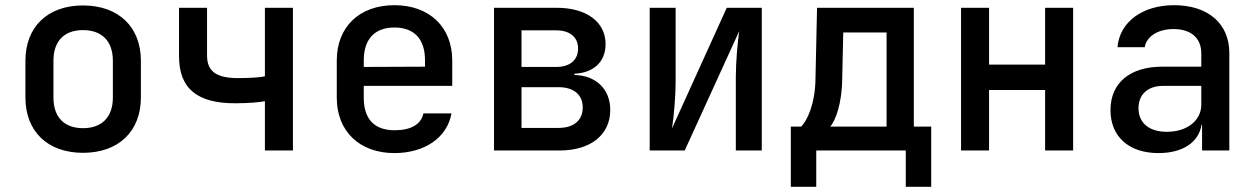

<svg xmlns="http://www.w3.org/2000/svg" viewBox="-20 -580 4840 740"><path d="M300 9C437 9 523 -74 523 -204V-346C523 -476 437 -559 300 -559C163 -559 78 -476 78 -346V-204C78 -74 163 9 300 9ZM300 -86C228 -86 186 -128 186 -204V-346C186 -422 228 -464 300 -464C372 -464 415 -422 415 -346V-204C415 -128 372 -86 300 -86Z M1109 0V-550H1001V-286C987 -282 944 -279 897 -279C814 -279 778 -305 778 -366V-550H670V-363C670 -239 740 -181 889 -182C937 -182 983 -186 1001 -190V0Z M1723 -347C1723 -476 1635 -560 1500 -560C1365 -560 1278 -476 1278 -347V-203C1278 -75 1365 10 1500 10C1617 10 1704 -50 1720 -143H1612C1603 -100 1563 -78 1501 -78C1423 -78 1382 -121 1382 -203V-249H1723ZM1382 -347C1382 -428 1423 -474 1500 -474C1577 -474 1618 -429 1618 -348V-323L1382 -322Z M2137 0C2257 0 2332 -61 2332 -156C2332 -236 2278 -289 2194 -291V-296C2268 -299 2314 -342 2314 -410C2314 -495 2241 -550 2126 -550H1884V0ZM1990 -463H2124C2176 -463 2208 -437 2208 -393C2208 -348 2176 -322 2124 -322H1990ZM1990 -244H2133C2191 -244 2226 -215 2226 -166C2226 -116 2191 -87 2133 -87H1990Z M2619 0 2829 -460C2823 -418 2816 -341 2816 -285V0H2916V-550H2781L2570 -85C2577 -129 2584 -209 2584 -265V-550H2484V0Z M3126 140V0H3471V140H3569V-92H3502V-550H3129L3123 -277C3122 -180 3091 -115 3068 -92H3028V140ZM3180 -92C3199 -114 3225 -178 3226 -276L3230 -455H3397V-92Z M3792 0V-233H4008V0H4116V-550H4008V-331H3792V-550H3684V0Z M4505 -560C4383 -560 4295 -495 4287 -398H4392C4399 -440 4443 -468 4503 -468C4570 -468 4610 -434 4610 -374V-323H4459C4336 -323 4260 -261 4260 -156C4260 -53 4331 10 4445 10C4538 10 4600 -31 4611 -99H4613V0H4718V-376C4718 -489 4636 -560 4505 -560ZM4477 -72C4409 -72 4368 -106 4368 -163C4368 -216 4404 -249 4462 -249H4610V-177C4610 -115 4555 -72 4477 -72Z"/></svg>

Font: Tekne LDO SemiBold
Style: Regular
Weight: 600
Monospace: yes
Designer: Alessio Laiso, Mario Rullo, Paolo Rosset
Foundry: Alessio Laiso
Version: Version 1.000;hotconv 1.0.109;makeotfexe 2.5.65596